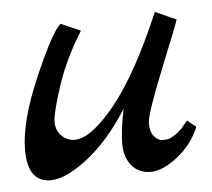

<svg xmlns="http://www.w3.org/2000/svg" viewBox="-38 -420 515 467"><g transform="rotate(-5 220.0 -186.5)"><path d="M125 -371.1 172.9 -350.1Q131.8 -284.2 110.8 -220Q89.8 -155.8 89.8 -134.3Q89.8 -112.8 103.5 -99.9Q117.2 -86.9 134.8 -86.9Q174.8 -86.9 234.4 -160.4Q293.9 -233.9 356 -379.9L407.2 -356.9Q405.3 -349.1 361.6 -241Q317.9 -132.8 317.9 -111.3Q317.9 -89.8 327.4 -78.9Q336.9 -67.9 346.4 -67.9Q356 -67.9 361.1 -68.8Q366.2 -69.8 371.1 -73Q376 -76.2 379.4 -78.1Q382.8 -80.1 388.2 -85L396 -91.8Q397.9 -94.7 403.6 -101.3Q409.2 -107.9 411.1 -109.9L432.1 -92.8Q415 -50.8 378.4 -22Q341.8 6.8 312.5 6.8Q283.2 6.8 266.1 -13.7Q249 -34.2 249 -67.1Q249 -100.1 259.8 -151.9Q212.9 -77.6 158.9 -35.9Q105 5.9 67.9 5.9Q12.2 5.9 12.2 -72.8Q12.2 -142.1 58.1 -248Q104 -354 125 -371.1Z"/></g></svg>

Font: Marck Script
Style: Regular
Weight: 400
Designer: Denis Masharov, Marck Fogel
Foundry: Denis Masharov
Version: Version 1.002